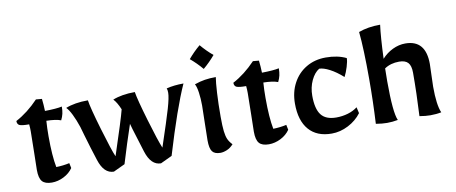

<svg xmlns="http://www.w3.org/2000/svg" viewBox="-58 -842 2572 1084"><g transform="rotate(-10 1227.5 -299.5)"><path d="M94 -76Q94 -106 96 -174Q98 -248 98 -297Q98 -317 96 -337Q55 -337 41.5 -343Q28 -349 28 -368Q96 -404 158 -469L192 -466Q196 -432 197 -396Q264 -397 295 -404Q295 -381 291 -363.5Q287 -346 278 -328Q249 -339 195 -340Q192 -298 192 -252Q192 -138 205 -73Q245 -74 281 -82L287 -53Q268 -25 234.5 -8Q201 9 166 9Q127 9 110.5 -10Q94 -29 94 -76Z M438 -73Q413 -150 392 -223Q388 -240 378 -272Q364 -314 348 -346.5Q332 -379 318 -392Q370 -413 446 -413Q452 -370 490.5 -240Q529 -110 545 -75Q611 -274 625 -330Q607 -373 588 -392Q640 -413 715 -413Q722 -369 758.5 -245.5Q795 -122 814 -77Q864 -226 882 -288Q900 -350 900 -377Q900 -393 896 -402Q940 -413 994 -413Q935 -282 857 -22L791 9Q734 9 708 -73Q684 -150 666 -209L657 -241Q622 -138 587 -22L521 9Q464 9 438 -73Z M1072 -73Q1072 -110 1074 -178Q1076 -242 1076 -272Q1076 -312 1071 -347Q1066 -382 1057 -397Q1088 -408 1116.5 -412.5Q1145 -417 1180 -417Q1175 -388 1171.5 -327.5Q1168 -267 1168 -192Q1168 -137 1171.5 -108Q1175 -79 1182.5 -62Q1190 -45 1207 -27Q1190 -8 1169.5 0.5Q1149 9 1132 9Q1099 9 1085.5 -9Q1072 -27 1072 -73ZM1053 -542Q1084 -579 1121 -610Q1152 -573 1189 -542Q1158 -505 1121 -474Q1090 -511 1053 -542Z M1338 -76Q1338 -106 1340 -174Q1342 -248 1342 -297Q1342 -317 1340 -337Q1299 -337 1285.5 -343Q1272 -349 1272 -368Q1340 -404 1402 -469L1436 -466Q1440 -432 1441 -396Q1508 -397 1539 -404Q1539 -381 1535 -363.5Q1531 -346 1522 -328Q1493 -339 1439 -340Q1436 -298 1436 -252Q1436 -138 1449 -73Q1489 -74 1525 -82L1531 -53Q1512 -25 1478.5 -8Q1445 9 1410 9Q1371 9 1354.5 -10Q1338 -29 1338 -76Z M1594 -191Q1594 -257 1621.5 -308.5Q1649 -360 1698 -389Q1747 -418 1810 -418Q1878 -418 1927 -394Q1927 -376 1917.5 -345Q1908 -314 1896 -291Q1858 -325 1822.5 -343.5Q1787 -362 1763 -362Q1735 -345 1716.5 -305.5Q1698 -266 1698 -218Q1698 -143 1724.5 -108.5Q1751 -74 1811 -74Q1846 -74 1878 -83.5Q1910 -93 1933 -111L1941 -76Q1912 -37 1865.5 -13Q1819 11 1770 11Q1685 11 1639.5 -41.5Q1594 -94 1594 -191Z M2024 0Q2031 -128 2031 -255Q2031 -429 2021 -527Q2075 -547 2145 -547Q2136 -480 2131 -354Q2158 -384 2193.5 -401Q2229 -418 2266 -418Q2383 -418 2383 -280L2381 -217L2379 -150Q2379 -45 2399 0Q2371 6 2336 6Q2309 6 2274 0Q2281 -130 2281 -248Q2281 -288 2265 -305.5Q2249 -323 2214 -323Q2165 -323 2130 -299L2129 -225Q2129 -45 2150 0Q2119 6 2088 6Q2060 6 2024 0Z"/></g></svg>

Font: Mirza Medium
Style: Regular
Weight: 500
Designer: Arabic design by Kourosh Beigpour, Latin design by Eduardo Tunni, engineering by Lasse Fister
Version: Version 1.0010g